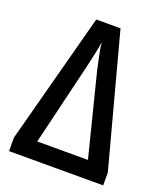

<svg xmlns="http://www.w3.org/2000/svg" viewBox="-133 -804 765 893"><g transform="rotate(20 250.0 -357.0)"><path d="M17 0V-67L189 -714H309L483 -63V0ZM125 -87H376L273 -496Q267 -523 259.5 -559Q252 -595 249 -623Q245 -595 237 -558.5Q229 -522 223 -496Z"/></g></svg>

Font: Noto Sans Mono ExtraCondensed Medium
Style: Regular
Weight: 500
Width: 2
Designer: Monotype Design Team
Foundry: Monotype Imaging Inc.
Version: Version 2.014